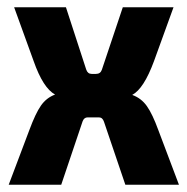

<svg xmlns="http://www.w3.org/2000/svg" viewBox="-20 -510 515 530"><path d="M149 0H4L61 -151Q78 -197 93 -218.5Q108 -240 132 -249Q99 -267 73 -341L19 -490H162L218 -318Q222 -306 233 -306H245Q257 -306 261 -317L319 -490H459L405 -341Q377 -265 345 -248Q370 -239 385.5 -217Q401 -195 417 -151L474 0H326L267 -174Q263 -186 253 -186H222Q212 -186 208 -175Z"/></svg>

Font: Gemunu Libre ExtraBold
Style: Regular
Weight: 800
Designer: Puspanada Ekanayake, Sola Matas, Pathum Egodawatta, Kosala Senevirathne
Foundry: mooniak
Version: Version 1.100